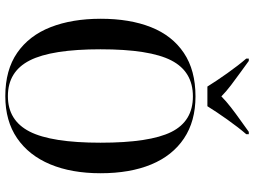

<svg xmlns="http://www.w3.org/2000/svg" viewBox="-140 -832 981 742"><g transform="rotate(90 351.0 -460.5)"><path d="M351 10Q250 10 183.5 -36Q117 -82 84.5 -165Q52 -248 52 -359Q52 -471 84.5 -553Q117 -635 184 -680Q251 -725 352 -725Q448 -725 514.5 -680.5Q581 -636 615 -554Q649 -472 649 -358Q649 -246 614.5 -163.5Q580 -81 513.5 -35.5Q447 10 351 10ZM351 0Q445 0 488 -84Q531 -168 531 -358Q531 -548 489.5 -631.5Q448 -715 352 -715Q256 -715 213 -631.5Q170 -548 170 -358Q170 -169 213 -84.5Q256 0 351 0ZM314 -771Q293 -805 262.5 -848Q232 -891 206 -921V-931H215Q234 -917 259 -899Q284 -881 309 -862Q334 -843 352 -825Q370 -843 394.5 -862Q419 -881 444.5 -899Q470 -917 489 -931H498V-921Q472 -891 441.5 -848Q411 -805 390 -771Z"/></g></svg>

Font: Noto Serif Display SemiCondensed Medium
Style: Regular
Weight: 500
Width: 4
Designer: Monotype Design Team
Foundry: Monotype Imaging Inc.
Version: Version 2.009